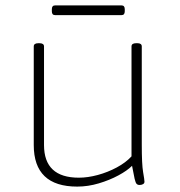

<svg xmlns="http://www.w3.org/2000/svg" viewBox="-20 -685 665 711"><path d="M266 6Q105 6 105 -148V-513Q105 -525 122 -525H126Q143 -525 143 -513V-148Q143 -27 272 -27Q305 -27 342 -37Q379 -47 412.5 -65Q446 -83 467 -106V-513Q467 -525 484 -525H489Q505 -525 505 -513V-150Q505 -76 510 -47.5Q515 -19 515 -12Q515 -6 509.5 -3Q504 0 497 0Q490 0 486 -4Q482 -8 478.5 -23Q475 -38 469 -71Q451 -53 418.5 -35.5Q386 -18 346 -6Q306 6 266 6ZM184 -629Q172 -629 172 -643V-651Q172 -665 184 -665H430Q442 -665 442 -651V-643Q442 -629 430 -629Z"/></svg>

Font: Asap Semi Expanded Thin
Style: Regular
Weight: 100
Width: 6
Designer: Pablo Cosgaya
Foundry: Omnibus-Type
Version: Version 3.001; ttfautohint (v1.8.4.7-5d5b)